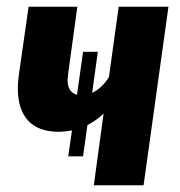

<svg xmlns="http://www.w3.org/2000/svg" viewBox="-20 -551 536 571"><path d="M481 -531 407 0H259L288 -213Q267 -193 240 -179L227 -86H183L194 -163Q168 -159 155 -159Q94 -159 63.5 -192.5Q33 -226 33 -288Q33 -307 36 -328L65 -531H210L183 -334Q181 -318 181 -313Q181 -277 209 -269L227 -397H271L254 -275Q284 -289 304 -322L333 -531Z"/></svg>

Font: Fira Sans Condensed
Style: Bold Italic
Weight: 700
Width: 3
Italic angle: -8°
Designer: Carrois Corporate & Edenspiekermann AG
Foundry: Carrois Corporate GbR & Edenspiekermann AG
Version: Version 4.203